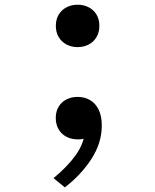

<svg xmlns="http://www.w3.org/2000/svg" viewBox="-20 -574 660 815"><path d="M216.7 -73.2Q216.7 -100.7 228.8 -121Q241 -141.3 262.2 -152Q283.3 -162.7 309.7 -162.7Q338.7 -162.7 361.8 -149.4Q385 -136.2 398.5 -109Q412 -81.8 412 -41.3Q412 33.2 367.8 101.1Q323.7 169 255.2 221.3L207.3 182.2Q267.5 132.2 301.2 84.8Q335 37.5 340.5 -13.2L359.2 6.8Q337 17.7 311.3 17.7Q283.7 17.7 262.2 6.7Q240.8 -4.3 228.8 -25.1Q216.7 -45.8 216.7 -73.2ZM217 -464.2Q217 -491.8 229.3 -512.2Q241.7 -532.5 262.8 -543.2Q283.8 -554 309.5 -554Q335.3 -554 356.3 -543.2Q377.3 -532.5 389.6 -512.2Q401.8 -491.8 401.8 -464.2Q401.8 -437 389.6 -416.4Q377.3 -395.8 356.3 -384.9Q335.3 -374 309.5 -374Q283.8 -374 262.8 -384.9Q241.7 -395.8 229.3 -416.3Q217 -436.8 217 -464.2Z"/></svg>

Font: Monaspace Radon Var
Style: Regular
Weight: 400
Designer: Riley Cran and the Lettermatic Team
Version: Version 1.000 (Monaspace Radon Var)